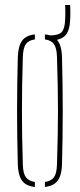

<svg xmlns="http://www.w3.org/2000/svg" viewBox="-20 -741 318 765"><path d="M159 4V-16Q184 -19.5 195 -34.8Q206 -50 207 -85Q209 -148.5 210 -200Q211 -251.5 211 -299.5Q211 -347.5 210 -399Q209 -450.5 207 -514Q206 -549.5 195.2 -565Q184.5 -580.5 159 -584V-604Q170 -603 179 -600H179.5Q213.5 -600 225.8 -613.2Q238 -626.5 239.5 -661Q240 -671 240.2 -681Q240.5 -691 240.2 -701Q240 -711 239.5 -721H259.5Q260 -711 260.2 -701Q260.5 -691 260.2 -681Q260 -671 259.5 -661Q257.5 -617.5 239.5 -599Q228 -587 207 -582.5Q214.5 -574 219 -562Q226 -543 227 -514Q228.5 -460.5 229.2 -406.8Q230 -353 230 -299.5Q230 -246 229.2 -192.2Q228.5 -138.5 227 -85Q226 -57 219 -38.2Q212 -19.5 197.5 -9.2Q183 1 159 4ZM51 -85Q49.5 -138.5 48.8 -192.2Q48 -246 48 -299.5Q48 -353 48.8 -406.8Q49.5 -460.5 51 -514Q52.5 -557 67.8 -578.5Q83 -600 119 -604V-584Q93.5 -580.5 82.8 -565Q72 -549.5 71 -514Q69 -450.5 68.2 -399Q67.5 -347.5 67.5 -299.5Q67.5 -251.5 68.2 -200Q69 -148.5 71 -85Q72 -50 83.2 -34.8Q94.5 -19.5 119 -16V4Q83 0 67.8 -21.2Q52.5 -42.5 51 -85Z"/></svg>

Font: Big Shoulders Stencil Display Thin Thin
Style: Regular
Weight: 250
Version: Version 2.001